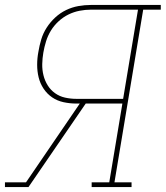

<svg xmlns="http://www.w3.org/2000/svg" viewBox="-22 -755 669 775"><path d="M-2 0V-19H83L300 -337H286Q260 -337 234.5 -342.5Q209 -348 188.5 -362Q168 -376 154 -397Q140 -418 134 -442.5Q128 -467 128 -493.5Q128 -520 133 -546Q137 -571 144.5 -596Q152 -621 166.5 -643.5Q181 -666 201 -684.5Q221 -703 245 -714.5Q269 -726 294.5 -730.5Q320 -735 345 -735H627V-716H556L440 -19H509V0H348V-19H419L472 -337H324L93 0ZM286 -356H475L535 -716H345Q322 -716 299 -711.5Q276 -707 254.5 -696.5Q233 -686 214.5 -669Q196 -652 183.5 -631.5Q171 -611 164 -588.5Q157 -566 153 -543Q149 -520 148.5 -496.5Q148 -473 153.5 -451Q159 -429 170.5 -410.5Q182 -392 200 -379Q218 -366 240.5 -361Q263 -356 286 -356Z"/></svg>

Font: Iosevka Slab ThExObl
Style: Regular
Weight: 100
Width: 7
Italic angle: -9°
Monospace: yes
Designer: Belleve Invis
Foundry: Belleve Invis
Version: Version 11.1.1; ttfautohint (v1.8.3)